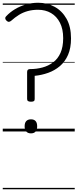

<svg xmlns="http://www.w3.org/2000/svg" viewBox="-20 -955 563 1395"><path d="M205 -216Q191 -216 184 -220.5Q177 -225 177 -236V-432Q177 -443 182.5 -448Q188 -453 197 -453Q245 -453 288 -464.5Q331 -476 365.5 -501.5Q400 -527 419.5 -570.5Q439 -614 439 -678Q439 -744 415.5 -790Q392 -836 351 -860Q310 -884 257 -884Q216 -884 181.5 -874.5Q147 -865 118 -847Q89 -829 61 -804Q53 -797 44.5 -796.5Q36 -796 27 -805Q18 -814 18 -822.5Q18 -831 25 -837Q52 -866 88.5 -888Q125 -910 168.5 -922.5Q212 -935 257 -935Q323 -935 377 -905.5Q431 -876 463.5 -818.5Q496 -761 496 -676Q496 -606 474.5 -556.5Q453 -507 415.5 -475Q378 -443 330.5 -426Q283 -409 232 -404V-235Q232 -224 225.5 -220Q219 -216 205 -216ZM205 14Q183 14 171 1Q159 -12 159 -37Q159 -63 171 -75.5Q183 -88 205 -88Q227 -88 238.5 -75.5Q250 -63 250 -37Q250 -12 238.5 1Q227 14 205 14ZM0 410H523V420H0ZM0 -20H523V0H0ZM0 -505H523V-500H0ZM0 -930H523V-920H0Z"/></svg>

Font: Playwrite DE Grund Guides
Style: Regular
Weight: 400
Designer: Veronika Burian, José Scaglione
Foundry: TypeTogether
Version: Version 1.003